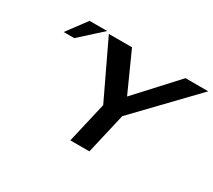

<svg xmlns="http://www.w3.org/2000/svg" viewBox="-137 -998 1395 1256"><g transform="rotate(30 560.5 -370.0)"><path d="M678 -434 949 -729H1121L715 -307L644 0H500L571 -307L370 -729H545ZM218 -740H351L188 -592H108Z"/></g></svg>

Font: Miedinger
Style: Bold-Italic
Weight: 700
Italic angle: -13°
Version: Version 001.000